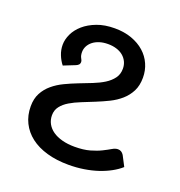

<svg xmlns="http://www.w3.org/2000/svg" viewBox="-101 -601 653 696"><g transform="rotate(20 225.0 -253.0)"><path d="M94.5 -323Q83 -337.5 75.8 -355.8Q68.5 -374 68.5 -394Q68.5 -414.5 78.5 -435.8Q88.5 -457 108.5 -474.5Q128.5 -492 158 -503.2Q187.5 -514.5 226.5 -514.5Q263 -514.5 292 -504Q321 -493.5 341.2 -475.5Q361.5 -457.5 372.2 -433.2Q383 -409 383 -381Q383 -350.5 371.8 -328.5Q360.5 -306.5 342 -290.2Q323.5 -274 299.8 -262.2Q276 -250.5 251.2 -240.5Q226.5 -230.5 202.8 -221Q179 -211.5 160.5 -200.5Q142 -189.5 130.8 -175Q119.5 -160.5 119.5 -140.5Q119.5 -123 127.5 -108.2Q135.5 -93.5 150.5 -83Q165.5 -72.5 187 -66.8Q208.5 -61 235 -61Q269.5 -61 294 -68Q318.5 -75 336 -83.8Q353.5 -92.5 365.2 -99.5Q377 -106.5 387 -106.5Q401 -106.5 409.5 -93L430 -53.5Q415 -40 394.5 -28.8Q374 -17.5 349.2 -9.2Q324.5 -1 296 3.5Q267.5 8 237 8Q190.5 8 153.2 -2.8Q116 -13.5 90 -33.5Q64 -53.5 50 -81.8Q36 -110 36 -145Q36 -174.5 47.5 -196Q59 -217.5 77.8 -233.2Q96.5 -249 120.5 -260.5Q144.5 -272 169.8 -281.8Q195 -291.5 219 -301Q243 -310.5 261.8 -322.2Q280.5 -334 292 -349.5Q303.5 -365 303.5 -386.5Q303.5 -401.5 297.5 -413.8Q291.5 -426 280.8 -434.8Q270 -443.5 255.2 -448Q240.5 -452.5 223 -452.5Q204.5 -452.5 189.8 -447.8Q175 -443 164.8 -434.8Q154.5 -426.5 149 -415.8Q143.5 -405 143.5 -393Q143.5 -379.5 148.2 -371.2Q153 -363 153 -358.5Q153 -351 149 -347Q145 -343 138.5 -340.5Z"/></g></svg>

Font: Lato-Regular
Style: Regular
Weight: 400
Designer: Lukasz Dziedzic with Adam Twardoch and Botio Nikoltchev
Foundry: tyPoland Lukasz Dziedzic
Version: Version 2.015; 2015-08-06; http://www.latofonts.com/